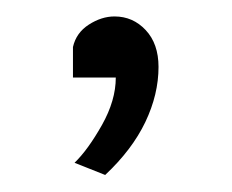

<svg xmlns="http://www.w3.org/2000/svg" viewBox="-20 -111 278 230"><path d="M106 98.6 69.3 84Q85.4 68.4 102.1 38.8Q118.7 9.3 118.7 -18.1H67.4V-54.7Q71.3 -71.8 86.4 -81.5Q101.6 -91.3 117.2 -91.3Q139.2 -91.3 154.5 -75Q169.9 -58.6 169.9 -30.8Q169.9 2 154.1 35.2Q138.2 68.4 106 98.6Z"/></svg>

Font: Harmattan
Style: Regular
Weight: 400
Designer: George W. Nuss III and SIL International
Foundry: SIL International
Version: Version 4.000